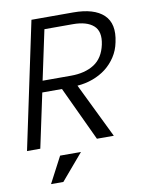

<svg xmlns="http://www.w3.org/2000/svg" viewBox="-114 -703 750 952"><g transform="rotate(-10 261.0 -227.5)"><path d="M413.1 0H328.1L200.2 -272.9H101.1L43 0H-23.9L110.8 -637.2H320.8Q425.8 -637.2 473.9 -591.6Q522 -545.9 502 -455.1Q494.1 -415 473.1 -383.1Q452.1 -351.1 423.1 -328.6Q394 -306.2 356.9 -292.5Q319.8 -278.8 278.8 -275.9ZM433.1 -455.1Q446.8 -520 412.8 -550Q378.9 -580.1 309.1 -580.1H166L112.8 -330.1H255.9Q326.2 -330.1 372.6 -359.6Q418.9 -389.2 433.1 -455.1ZM238.8 50.8 127 182.1H64.9L133.8 50.8Z"/></g></svg>

Font: Anonymous Pro
Style: Italic
Weight: 400
Italic angle: -12°
Monospace: yes
Designer: Mark Simonson
Version: Version 1.003